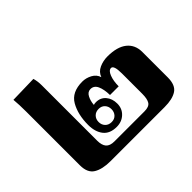

<svg xmlns="http://www.w3.org/2000/svg" viewBox="-135 -869 1095 1095"><g transform="rotate(-45 412.5 -321.5)"><path d="M68 -107V-540Q68 -596 64 -639L229 -643Q237 -616 237 -584V-137Q237 -100 252.5 -82Q268 -64 304 -64H546Q583 -64 595.5 -83Q608 -102 608 -144V-308Q608 -374 586 -374Q567 -374 555 -343Q543 -312 543 -269H473Q472 -316 459 -344Q446 -372 418 -372Q395 -372 382.5 -348Q370 -324 368 -294Q376 -297 387 -297Q424 -297 446 -271Q468 -245 468 -205Q468 -165 440.5 -139Q413 -113 372 -113Q317 -113 290.5 -147Q264 -181 264 -236Q264 -320 297 -377.5Q330 -435 415 -435Q445 -435 473 -420Q501 -405 510 -376Q521 -407 552 -421Q583 -435 618 -435Q696 -435 736.5 -402.5Q777 -370 777 -312V-107Q777 -45 742.5 -22.5Q708 0 644 0H209Q143 0 105.5 -23Q68 -46 68 -107ZM422 -206Q422 -229 408 -244Q394 -259 371 -259Q347 -259 332.5 -244Q318 -229 318 -206Q318 -183 332.5 -168Q347 -153 371 -153Q394 -153 408 -168Q422 -183 422 -206Z"/></g></svg>

Font: Taviraj
Style: Bold
Weight: 700
Designer: Katatrad Team
Foundry: CadsonDemak
Version: Version 1.001